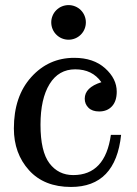

<svg xmlns="http://www.w3.org/2000/svg" viewBox="-20 -722 536 750"><path d="M257.3 8.3Q152.3 8.3 93.3 -57.1Q34.2 -122.6 34.2 -220.2Q34.2 -345.7 102.1 -420.9Q169.9 -496.1 270 -496.1Q345.2 -496.1 390.6 -455.3Q436 -414.6 436 -363.8Q436 -327.1 417.5 -306.9Q398.9 -286.6 367.2 -286.6Q340.3 -286.6 325.7 -301Q311 -315.4 311 -336.4Q311 -380.4 376 -400.9Q340.8 -451.2 273.9 -451.2Q209 -451.2 173.6 -393.6Q138.2 -335.9 138.2 -234.9Q138.2 -130.4 173.1 -84.2Q208 -38.1 266.1 -38.1Q391.1 -38.1 413.1 -195.3H453.1Q431.6 8.3 257.3 8.3ZM248 -566.9Q234.4 -566.9 221.9 -572Q209.5 -577.1 200 -586.7Q190.4 -596.2 185.3 -608.6Q180.2 -621.1 180.2 -634.8Q180.2 -647.9 185.3 -660.4Q190.4 -672.9 200 -682.4Q209.5 -691.9 221.9 -697Q234.4 -702.1 248 -702.1Q261.2 -702.1 273.7 -697Q286.1 -691.9 295.7 -682.4Q305.2 -672.9 310.3 -660.4Q315.4 -647.9 315.4 -634.8Q315.4 -621.1 310.3 -608.6Q305.2 -596.2 295.7 -586.7Q286.1 -577.1 273.7 -572Q261.2 -566.9 248 -566.9Z"/></svg>

Font: Munson
Style: Regular
Weight: 400
Designer: Paul James MIller
Foundry: High-Logic / Made with FontCreator
Version: Version 2.10;May 5, 2019;FontCreator 11.5.0.2430 64-bit